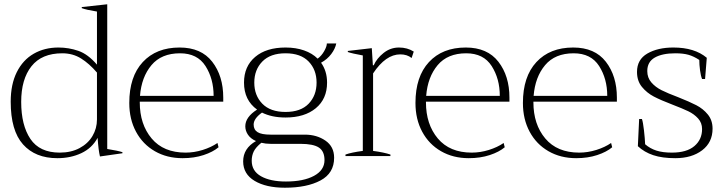

<svg xmlns="http://www.w3.org/2000/svg" viewBox="-20 -729 3388 897"><path d="M30 -254Q30 -335 58.5 -392Q87 -449 137.5 -478Q188 -507 253 -507Q301 -507 346 -491.5Q391 -476 433 -427V-675Q383 -683 362 -691V-696L481 -709V-33Q531 -25 552 -18V-13L447 2Q440 -26 436 -85Q410 -37 360 -13.5Q310 10 248 10Q145 10 87.5 -54.5Q30 -119 30 -254ZM433 -171V-390Q397 -432 358.5 -456Q320 -480 271 -480Q175 -480 127 -419.5Q79 -359 79 -253Q79 -144 122 -80Q165 -16 259 -16Q312 -16 351.5 -37Q391 -58 412 -93.5Q433 -129 433 -171Z M633 -254V-251Q633 -148 688.5 -82Q744 -16 847 -16Q887 -16 927 -28.5Q967 -41 996 -61L1001 -41Q975 -19 931 -4.5Q887 10 833 10Q760 10 703.5 -22.5Q647 -55 615.5 -113.5Q584 -172 584 -248Q584 -371 647 -439Q710 -507 819 -507Q920 -507 971.5 -440.5Q1023 -374 1023 -273V-254ZM634 -281H978Q978 -361 940 -420.5Q902 -480 821 -480Q734 -480 687.5 -424.5Q641 -369 634 -281Z M1541 8Q1541 80 1477.5 114Q1414 148 1311 148Q1223 148 1169.5 116Q1116 84 1116 25Q1116 -36 1176 -70Q1151 -81 1138.5 -99.5Q1126 -118 1126 -139Q1126 -182 1181 -217Q1120 -261 1120 -343Q1120 -419 1172 -463Q1224 -507 1314 -507Q1362 -507 1400.5 -493.5Q1439 -480 1464 -455Q1482 -468 1494.5 -490Q1507 -512 1507 -526H1551Q1546 -501 1527.5 -476.5Q1509 -452 1480 -436Q1508 -397 1508 -343Q1508 -267 1455.5 -223.5Q1403 -180 1314 -180Q1250 -180 1204 -203Q1165 -175 1165 -147Q1165 -123 1183.5 -111.5Q1202 -100 1244 -100H1404Q1460 -100 1500.5 -72Q1541 -44 1541 8ZM1168 -343Q1168 -283 1205.5 -244.5Q1243 -206 1314 -206Q1385 -206 1422 -244.5Q1459 -283 1459 -343Q1459 -403 1422 -441.5Q1385 -480 1314 -480Q1243 -480 1205.5 -441.5Q1168 -403 1168 -343ZM1496 19Q1496 -22 1470 -39.5Q1444 -57 1383 -57H1244Q1221 -57 1201 -62Q1175 -41 1165.5 -21.5Q1156 -2 1156 22Q1156 70 1199.5 94.5Q1243 119 1316 119Q1398 119 1447 92.5Q1496 66 1496 19Z M1594 -7Q1622 -17 1675 -24V-470Q1625 -479 1605 -486V-491L1717 -504L1722 -424H1726Q1740 -456 1772 -481.5Q1804 -507 1844 -507Q1883 -507 1913 -488L1903 -458Q1882 -475 1850 -475Q1782 -475 1723 -386V-24Q1775 -17 1804 -7V0H1594Z M1970 -254V-251Q1970 -148 2025.5 -82Q2081 -16 2184 -16Q2224 -16 2264 -28.5Q2304 -41 2333 -61L2338 -41Q2312 -19 2268 -4.5Q2224 10 2170 10Q2097 10 2040.5 -22.5Q1984 -55 1952.5 -113.5Q1921 -172 1921 -248Q1921 -371 1984 -439Q2047 -507 2156 -507Q2257 -507 2308.5 -440.5Q2360 -374 2360 -273V-254ZM1971 -281H2315Q2315 -361 2277 -420.5Q2239 -480 2158 -480Q2071 -480 2024.5 -424.5Q1978 -369 1971 -281Z M2472 -254V-251Q2472 -148 2527.5 -82Q2583 -16 2686 -16Q2726 -16 2766 -28.5Q2806 -41 2835 -61L2840 -41Q2814 -19 2770 -4.5Q2726 10 2672 10Q2599 10 2542.5 -22.5Q2486 -55 2454.5 -113.5Q2423 -172 2423 -248Q2423 -371 2486 -439Q2549 -507 2658 -507Q2759 -507 2810.5 -440.5Q2862 -374 2862 -273V-254ZM2473 -281H2817Q2817 -361 2779 -420.5Q2741 -480 2660 -480Q2573 -480 2526.5 -424.5Q2480 -369 2473 -281Z M2960 -46 2966 -173H2979Q2984 -160 2988.5 -120.5Q2993 -81 2994 -55Q3017 -35 3046.5 -25.5Q3076 -16 3119 -16Q3188 -16 3224 -46.5Q3260 -77 3260 -126Q3260 -155 3241.5 -175.5Q3223 -196 3196 -209Q3169 -222 3122 -240Q3067 -261 3034.5 -278Q3002 -295 2979 -323Q2956 -351 2956 -393Q2956 -451 3004.5 -479Q3053 -507 3126 -507Q3225 -507 3282 -459L3274 -360H3260Q3254 -374 3250.5 -400.5Q3247 -427 3247 -449Q3221 -466 3196.5 -473Q3172 -480 3135 -480Q3074 -480 3039 -460Q3004 -440 3004 -397Q3004 -366 3023 -344Q3042 -322 3071 -307.5Q3100 -293 3148 -275Q3201 -254 3233 -237.5Q3265 -221 3287 -194Q3309 -167 3309 -128Q3309 -64 3260.5 -27Q3212 10 3135 10Q3074 10 3032 -4Q2990 -18 2960 -46Z"/></svg>

Font: Trirong ExtraLight
Style: Regular
Weight: 275
Designer: Katatrad Team
Foundry: CadsonDemak
Version: Version 1.001